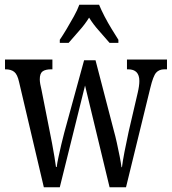

<svg xmlns="http://www.w3.org/2000/svg" viewBox="-20 -786 721 806"><path d="M60 -442Q53 -474 39.5 -484.5Q26 -495 3 -495H1V-536H200V-495H195Q171 -495 159 -486.5Q147 -478 147 -453Q147 -445 149 -433Q151 -421 154 -410L188 -238Q193 -214 198.5 -184.5Q204 -155 208.5 -128Q213 -101 215 -85H218Q220 -101 225.5 -126.5Q231 -152 237.5 -180Q244 -208 250 -230L333 -533H381L458 -237Q464 -216 470.5 -186.5Q477 -157 482.5 -129Q488 -101 490 -84H492Q495 -109 502.5 -148Q510 -187 520 -233L558 -396Q565 -426 565 -446Q565 -495 518 -495H513V-536H681V-495H670Q648 -495 635.5 -481Q623 -467 611 -417L509 0H440L337 -427L231 0H164ZM231 -619Q244 -638 259.5 -664Q275 -690 290 -717Q305 -744 313 -766H396Q405 -744 419 -717Q433 -690 449 -664Q465 -638 477 -619V-606H440Q419 -631 395.5 -657Q372 -683 354 -712Q336 -683 312.5 -657Q289 -631 268 -606H231Z"/></svg>

Font: Noto Serif Bengali ExtraCondensed
Style: Regular
Weight: 400
Width: 2
Designer: Juan Bruce, Universal Thirst, Indian Type Foundry and the Monotype Design Team.
Foundry: Monotype Imaging Inc.
Version: Version 2.003; ttfautohint (v1.8.4.7-5d5b)